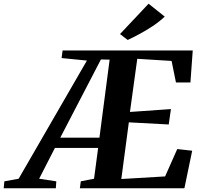

<svg xmlns="http://www.w3.org/2000/svg" viewBox="-115 -1015 1086 1035"><path d="M-95 0 -91.5 -37.5 -14.5 -51.5 353.5 -688.5 217 -702 222.5 -743H924L911.5 -570.5H833.5L810 -686.5L625 -698L585.5 -411.5L806.5 -427L794.5 -344L579.5 -355.5L539 -50L775 -64L840.5 -211.5L921 -202.5L879 0H315.5L320.5 -37.5L392 -51.5L414 -217.5H181L96 -51.5L188.5 -37.5L186 0ZM210 -273H421L476 -693.5L429 -694.5ZM573.5 -799.5 532 -831.5 686 -995 773 -925.5Q744 -898 708.5 -874.5Q673 -851 638 -832.2Q603 -813.5 573.5 -799.5Z"/></svg>

Font: Merriweather 60pt
Style: Bold Italic
Weight: 700
Italic angle: -7.8°
Version: Version 2.101